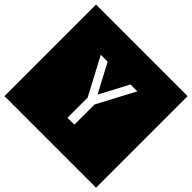

<svg xmlns="http://www.w3.org/2000/svg" viewBox="-201 -925 1233 1233"><g transform="rotate(45 416.0 -308.0)"><path d="M0 -723.6H831.8V108.2H0ZM384.6 -79.5H447.2V-263.1L582.1 -516.9H519.5L415.9 -321.5L312.3 -516.9H249.7L384.6 -263.1Z"/></g></svg>

Font: FiraCode Nerd Font
Style: Regular
Weight: 400
Designer: Carrois Corporate, Edenspiekermann AG, Nikita Prokopov
Foundry: Carrois Corporate, Edenspiekermann AG, Nikita Prokopov
Version: Version 6.002;Nerd Fonts 2.2.2